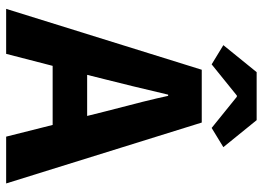

<svg xmlns="http://www.w3.org/2000/svg" viewBox="-138 -738 875 640"><g transform="rotate(90 300.0 -417.5)"><path d="M244 -330 229 -270H366L351 -330Q313 -474 299 -540H295Q264 -408 244 -330ZM9 0 212 -652H388L591 0H435L396 -155H199L159 0ZM194 -685 130 -724 220 -835H380L470 -724L406 -685L302 -769H298Z"/></g></svg>

Font: TypoPRO Source Code Pro
Style: Bold
Weight: 700
Monospace: yes
Designer: Paul D. Hunt, Teo Tuominen
Foundry: Adobe Systems Incorporated
Version: Version 2.010;PS 1.0;hotconv 1.0.84;makeotf.lib2.5.63406